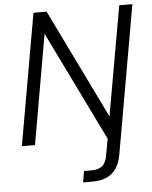

<svg xmlns="http://www.w3.org/2000/svg" viewBox="-60 -750 805 1019"><g transform="rotate(-5 342.0 -240.0)"><path d="M34 0 157 -700H227L511 -117L614 -700H684L545 91Q537 135 517.5 163.5Q498 192 466 206Q434 220 390 220H341L351 160H389Q428 160 448 144Q468 128 475 88L491 0L206 -584L104 0Z"/></g></svg>

Font: DM Sans 17pt Light
Style: Italic
Weight: 300
Italic angle: -10°
Version: Version 4.004;gftools[0.9.30]